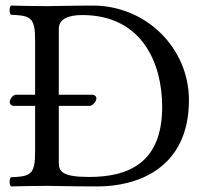

<svg xmlns="http://www.w3.org/2000/svg" viewBox="-20 -667 741 689"><path d="M148 -645C112 -645 59 -646 19 -647C13 -641 13 -620 19 -614C89 -611 106 -606 106 -523V-327H36C24 -325 15 -310 15 -300C15 -295 18 -289 27 -287H106V-122C106 -39 89 -34 19 -31C13 -25 13 -4 19 2C58 1 111 0 149 0C186 0 228 2 331 2C472 2 658 -62 658 -308C658 -494 505 -647 313 -647C242 -647 187 -645 148 -645ZM191 -84V-287H303C315 -289 326 -305 326 -314C326 -319 322 -326 313 -327H191V-564C191 -599 226 -613 275 -613C491 -613 562 -438 562 -284C562 -82 441 -32 300 -32C202 -32 191 -52 191 -84Z"/></svg>

Font: Libertinus Serif
Style: Regular
Weight: 400
Designer: Philipp H. Poll, Khaled Hosny
Foundry: Caleb Maclennan
Version: Version 7.050;RELEASE